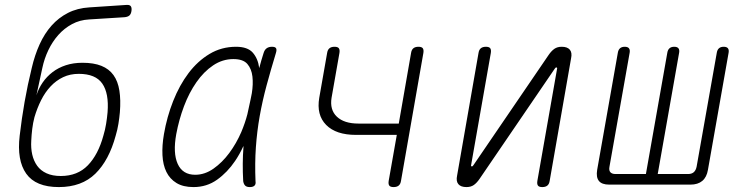

<svg xmlns="http://www.w3.org/2000/svg" viewBox="-20 -750 3040 780"><path d="M485 -680 342 -671Q304 -669 272.5 -652Q241 -635 217 -608Q193 -581 176.5 -546.5Q160 -512 152 -474L128 -363Q137 -391 153.5 -415Q170 -439 193.5 -457Q217 -475 247.5 -485Q278 -495 315 -495Q361 -495 392 -482.5Q423 -470 441 -445Q459 -420 465 -382Q471 -344 467 -294Q465 -271 461 -246.5Q457 -222 450 -199Q423 -99 367.5 -44.5Q312 10 219 10Q125 10 86.5 -44.5Q48 -99 60 -199Q68 -268 80 -336.5Q92 -405 109 -474Q121 -526 141 -570Q161 -614 189.5 -646Q218 -678 256 -697.5Q294 -717 343 -720L494 -730Q507 -731 511.5 -724.5Q516 -718 514 -705Q512 -692 505 -686.5Q498 -681 485 -680ZM227 -35Q295 -35 337 -78.5Q379 -122 400 -199Q407 -222 411 -246.5Q415 -271 417 -294Q423 -371 395.5 -410.5Q368 -450 300 -450Q265 -450 236.5 -436.5Q208 -423 185.5 -399Q163 -375 147 -343Q131 -311 120 -274Q114 -251 111 -226.5Q108 -202 107 -179Q105 -148 111 -122Q117 -96 131 -76.5Q145 -57 169 -46Q193 -35 227 -35Z M766 10Q724 10 697 -6.5Q670 -23 656 -51.5Q642 -80 640 -119.5Q638 -159 646 -205Q658 -275 683.5 -339.5Q709 -404 746 -453Q783 -502 831.5 -531Q880 -560 939 -560Q986 -560 1007 -536Q1028 -512 1033 -474V-473Q1041 -504 1051 -535Q1055 -548 1063.5 -554Q1072 -560 1085 -560Q1098 -560 1101.5 -554Q1105 -548 1101 -535Q1080 -466 1063 -403Q1046 -340 1035 -278Q1024 -216 1019.5 -151.5Q1015 -87 1018 -14Q1020 -2 1014 4Q1008 10 995 10Q982 10 976 4Q970 -2 968 -14Q964 -87 969 -152V-157Q954 -124 935 -96Q904 -50 862 -20Q820 10 766 10ZM773 -40Q812 -40 847.5 -65Q883 -90 911.5 -128.5Q940 -167 960 -213Q976 -251 985 -286Q991 -316 998 -346Q1000 -358 1003 -371Q1009 -408 1005.5 -439Q1002 -470 985 -490Q968 -510 928 -510Q884 -510 846 -484.5Q808 -459 778 -416Q748 -373 727.5 -318.5Q707 -264 696 -205Q682 -128 702 -84Q722 -40 773 -40Z M1579 10Q1566 10 1561.5 4Q1557 -2 1559 -15L1592 -202H1426Q1345 -202 1305 -242.5Q1265 -283 1277 -353L1309 -535Q1311 -548 1318.5 -554Q1326 -560 1339 -560Q1352 -560 1356.5 -554Q1361 -548 1359 -535L1327 -353Q1319 -304 1348.5 -276Q1378 -248 1436 -248H1600L1650 -535Q1652 -548 1659.5 -554Q1667 -560 1680 -560Q1693 -560 1697.5 -554Q1702 -548 1700 -535L1609 -15Q1607 -2 1599.5 4Q1592 10 1579 10Z M1837 -37 1924 -535Q1926 -548 1933.5 -554Q1941 -560 1954 -560Q1967 -560 1971.5 -554Q1976 -548 1974 -535L1894 -80Q1893 -77 1894 -75.5Q1895 -74 1897 -74Q1899 -74 1900.5 -75.5Q1902 -77 1904 -80L2209 -527Q2220 -543 2232 -551.5Q2244 -560 2262 -560Q2285 -560 2295 -548Q2305 -536 2300 -513L2213 -15Q2211 -2 2203.5 4Q2196 10 2183 10Q2170 10 2165.5 4Q2161 -2 2163 -15L2243 -470Q2244 -473 2243 -474.5Q2242 -476 2240 -476Q2238 -476 2236.5 -474.5Q2235 -473 2233 -470L1928 -23Q1917 -7 1905 1.5Q1893 10 1875 10Q1852 10 1842 -2Q1832 -14 1837 -37Z M2455 0Q2425 0 2413 -15Q2401 -30 2406 -60L2490 -536Q2492 -548 2499 -554Q2506 -560 2518 -560Q2530 -560 2535 -554Q2540 -548 2538 -536L2456 -73Q2453 -58 2459.5 -50.5Q2466 -43 2481 -43H2604L2691 -536Q2693 -548 2700 -554Q2707 -560 2719 -560Q2731 -560 2736 -554Q2741 -548 2739 -536L2652 -43H2775Q2790 -43 2798.5 -50.5Q2807 -58 2810 -73L2892 -536Q2894 -548 2901 -554Q2908 -560 2920 -560Q2932 -560 2937 -554Q2942 -548 2940 -536L2856 -60Q2851 -30 2833 -15Q2815 0 2785 0Z"/></svg>

Font: Maple Mono Thin
Style: Italic
Weight: 250
Italic angle: -10°
Monospace: yes
Designer: subframe7536
Version: Version 7.000